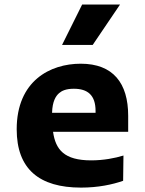

<svg xmlns="http://www.w3.org/2000/svg" viewBox="-20 -842 660 874"><path d="M249 -418C260.5 -428 279 -438 316 -438C379 -438 415 -409 415 -337V-328.5H217C218.5 -381 234 -405 249 -418ZM56 -253.5C56 -72.5 158.5 12 349 12C427 12 492 -2 540.5 -19L542 -134C503.5 -122 451 -112 395 -112C272 -112 233 -161 221.5 -242H563.5V-315C563.5 -463.5 495 -552 347.5 -552C208.5 -552 56 -474 56 -253.5ZM262.5 -637.5 354 -821.5H526.5L402 -637.5Z"/></svg>

Font: Monaspace Argon ExtraBold
Style: Bold
Weight: 800
Designer: Riley Cran & the Lettermatic Team
Foundry: Lettermatic
Version: Version 1.000 (Monaspace Argon)